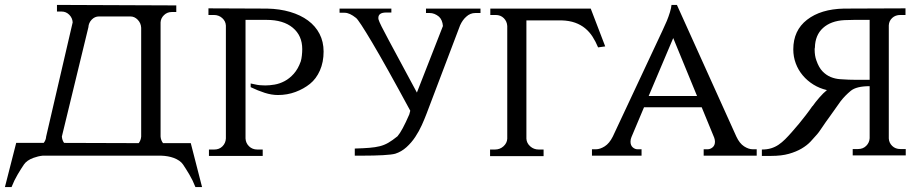

<svg xmlns="http://www.w3.org/2000/svg" viewBox="-38 -634 3731 782"><path d="M739 -51 785 128H758Q747 100 733 76.5Q719 53 707.5 36Q696 19 669 9Q647 1 618 0H136Q117 2 98 9Q71 19 59.5 36Q48 53 34 76.5Q20 100 9 128H-18L28 -52H140Q149 -63 150 -78L258 -543Q257 -561 244 -574Q231 -587 213 -587H194V-614L680 -612V-585H661Q643 -585 630 -572.5Q617 -560 616 -543V-78Q617 -63 626 -51ZM537 -78V-521Q536 -540 523 -553.5Q510 -567 493 -567H365Q348 -567 335.5 -554Q323 -541 322 -523L214 -78Q215 -63 223 -52L527 -51Q536 -63 537 -78Z M1050 -599Q1101 -598 1143.5 -585.5Q1186 -573 1216.5 -550.5Q1247 -528 1263.5 -496Q1280 -464 1280 -424Q1280 -381 1265 -347Q1250 -313 1224.5 -292.5Q1199 -272 1165.5 -259.5Q1132 -247 1094 -247Q1068 -247 1040 -256Q1012 -265 983 -279V-294Q992 -292 1002 -290Q1010 -288 1020.5 -287Q1031 -286 1042 -286Q1060 -286 1080.5 -289.5Q1101 -293 1121 -303.5Q1141 -314 1158.5 -333.5Q1176 -353 1187 -384Q1190 -394 1191.5 -408Q1193 -422 1193 -434Q1193 -489 1154.5 -521Q1116 -553 1048 -553H962V-70Q963 -51 976.5 -38Q990 -25 1010 -25H1032V1H813V-25H835Q855 -25 868 -38Q881 -51 882 -70V-530Q881 -548 867 -560.5Q853 -573 833 -573H811V-600Z M1919 -599V-581H1898Q1877 -581 1861 -566Q1846 -553 1836 -531L1699 -170Q1691 -149 1680 -124.5Q1669 -100 1653.5 -76.5Q1638 -53 1617.5 -34.5Q1597 -16 1572 -8Q1558 -4 1522 -2Q1486 0 1438 0H1407V-29Q1443 -30 1467 -32Q1491 -34 1509 -38.5Q1527 -43 1543.5 -52.5Q1560 -62 1581 -79Q1600 -101 1629 -168L1633 -183Q1533 -368 1478 -460.5Q1423 -553 1412 -561Q1386 -582 1366 -582H1345V-599H1556V-583H1535Q1503 -583 1503 -561Q1503 -556 1504 -554Q1507 -541 1546 -469Q1585 -397 1660 -257L1766 -528Q1764 -553 1750 -566Q1732 -581 1712 -581H1697V-599Z M2398 -441Q2388 -465 2375.5 -484.5Q2363 -504 2345.5 -518.5Q2328 -533 2304.5 -541.5Q2281 -550 2249 -551H2106V-69Q2107 -51 2121.5 -38Q2136 -25 2156 -25H2176V2H1958V-25H1978Q1998 -25 2012.5 -38Q2027 -51 2028 -69V-528Q2027 -547 2014 -560Q2001 -573 1981 -573H1959V-599H2368L2427 -445Z M2961 -78Q2974 -50 2992.5 -38Q3011 -26 3028 -26H3044V0H2828V-26H2844Q2855 -26 2864.5 -34Q2874 -42 2874 -57Q2874 -64 2871 -73L2820 -197H2585L2534 -76Q2530 -67 2530 -57Q2530 -42 2539 -34Q2548 -26 2559 -26H2575V0H2373V-26H2389Q2406 -26 2425 -38Q2444 -50 2458 -78L2660 -509Q2670 -530 2678 -549Q2685 -566 2690.5 -584Q2696 -602 2697 -614H2719ZM2801 -243 2704 -479 2604 -243Z M3650 -600V-573H3629Q3609 -573 3596 -561Q3583 -549 3582 -531V-70Q3583 -52 3596 -39.5Q3609 -27 3629 -27H3651V-1H3435V-27H3457Q3477 -27 3490 -40Q3503 -53 3504 -71V-283Q3450 -283 3427 -264Q3404 -245 3386 -222L3342 -160Q3325 -137 3310 -114.5Q3295 -92 3290 -87Q3278 -73 3263.5 -57.5Q3249 -42 3227 -29Q3205 -16 3175 -7.5Q3145 1 3103 1H3065V-25Q3086 -25 3102.5 -30Q3119 -35 3133 -44.5Q3147 -54 3160 -67Q3173 -80 3187 -96Q3202 -113 3217 -131Q3232 -149 3244 -165Q3258 -183 3271 -202V-201Q3283 -218 3299 -236.5Q3315 -255 3330 -267Q3300 -274 3275 -289.5Q3250 -305 3231.5 -327Q3213 -349 3203 -376Q3193 -403 3193 -433Q3193 -510 3249 -553.5Q3305 -597 3399 -599ZM3504 -309V-553H3440Q3421 -553 3401 -552Q3346 -549 3314 -520Q3282 -491 3281 -440Q3280 -438 3280 -432Q3280 -407 3287 -388Q3297 -359 3312 -343.5Q3327 -328 3345 -320.5Q3363 -313 3383 -311.5Q3403 -310 3418.5 -309.5Q3434 -309 3445 -309Z"/></svg>

Font: Constantine
Style: Regular
Weight: 400
Designer: Dukom Design
Version: Version 1.001;PS 001.001;hotconv 1.0.56;makeotf.lib2.0.21325